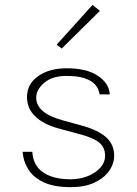

<svg xmlns="http://www.w3.org/2000/svg" viewBox="-20 -763 564 793"><path d="M272 10Q203 10 160.2 -10.2Q117.5 -30.5 96.8 -63.8Q76 -97 73.5 -136H113.5Q116.5 -80 158 -51.2Q199.5 -22.5 272 -22.5Q309 -22.5 341.2 -35Q373.5 -47.5 393.8 -69.8Q414 -92 414 -120Q414 -155.5 387.5 -175.8Q361 -196 303 -210.5L223.5 -232Q159 -249.5 125.2 -282.5Q91.5 -315.5 91.5 -362Q91.5 -416 137.5 -448.5Q183.5 -481 256 -481Q338 -481 384.2 -450Q430.5 -419 433.5 -373H391.5Q385 -412.5 350.2 -431Q315.5 -449.5 256 -449.5Q195.5 -449.5 162.5 -421Q129.5 -392.5 129.5 -360Q129.5 -295 241 -265.5L315.5 -245Q382.5 -227 417 -197.2Q451.5 -167.5 451.5 -120Q451.5 -86.5 430.5 -56.8Q409.5 -27 369.5 -8.5Q329.5 10 272 10ZM235 -562.5 214 -578.5 362.5 -743 392.5 -718Z"/></svg>

Font: Karla ExtraLight
Style: Regular
Weight: 250
Designer: Jonathan Pinhorn
Version: Version 2.004;gftools[0.9.33]